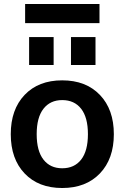

<svg xmlns="http://www.w3.org/2000/svg" viewBox="-20 -933 625 963"><path d="M336 -607V-747H459V-607ZM126 -607V-747H249V-607ZM106 -817V-913H479V-817ZM103.5 -457Q173 -530 292 -530Q411 -530 481 -457Q551 -384 551 -260Q551 -136 481 -63Q411 10 292 10Q173 10 103.5 -63Q34 -136 34 -260Q34 -384 103.5 -457ZM292 -89Q353 -89 387 -132.5Q421 -176 421 -260Q421 -344 387 -387.5Q353 -431 292 -431Q232 -431 198 -387.5Q164 -344 164 -260Q164 -176 198 -132.5Q232 -89 292 -89Z"/></svg>

Font: Mplus 1p Bold
Style: Bold
Weight: 700
Version: Version 1.061